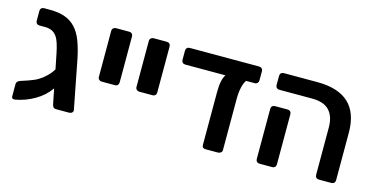

<svg xmlns="http://www.w3.org/2000/svg" viewBox="-63 -868 2275 1169"><g transform="rotate(15 1074.0 -283.0)"><path d="M325 0Q315 0 309 -6.5Q303 -13 301 -24L282 -119Q246 -68 189.5 -35.5Q133 -3 72 8Q62 10 55 7Q48 4 48 -7V-84Q48 -101 69 -109Q74 -111 87 -115Q100 -119 115.5 -124.5Q131 -130 147 -136.5Q163 -143 175 -150Q199 -164 222 -186Q245 -208 260 -233L241 -328Q234 -362 226 -388Q218 -414 206 -431Q194 -448 176 -457Q158 -466 132 -466H97Q86 -466 79.5 -472.5Q73 -479 73 -490V-551Q73 -562 79.5 -568.5Q86 -575 97 -575H134Q190 -575 229.5 -560.5Q269 -546 296.5 -516Q324 -486 341.5 -440.5Q359 -395 372 -333L432 -24Q434 -13 426.5 -6.5Q419 0 408 0Z M551 -234Q541 -234 534 -240.5Q527 -247 527 -258V-547Q527 -558 534 -564.5Q541 -571 551 -571H634Q645 -571 651.5 -564.5Q658 -558 658 -547V-258Q658 -247 651.5 -240.5Q645 -234 634 -234Z M788 -234Q778 -234 771 -240.5Q764 -247 764 -258V-547Q764 -558 771 -564.5Q778 -571 788 -571H871Q882 -571 888.5 -564.5Q895 -558 895 -547V-258Q895 -247 888.5 -240.5Q882 -234 871 -234Z M1268 0Q1246 0 1246 -22V-354Q1246 -434 1269 -466H1016Q1005 -466 998.5 -472.5Q992 -479 992 -490V-547Q992 -558 998.5 -564.5Q1005 -571 1016 -571H1453Q1464 -571 1470.5 -564.5Q1477 -558 1477 -547V-490Q1477 -480 1470.5 -473Q1464 -466 1453 -466H1399Q1386 -448 1379 -416.5Q1372 -385 1372 -345V-22Q1372 -12 1364 -6Q1356 0 1346 0Z M1983 0Q1972 0 1965.5 -6.5Q1959 -13 1959 -24V-322Q1959 -391 1924.5 -428.5Q1890 -466 1815 -466H1609Q1598 -466 1591.5 -472.5Q1585 -479 1585 -490V-547Q1585 -558 1591.5 -564.5Q1598 -571 1609 -571H1820Q2085 -571 2085 -323V-24Q2085 -13 2078.5 -6.5Q2072 0 2061 0ZM1609 0Q1598 0 1591.5 -6.5Q1585 -13 1585 -24V-339Q1585 -350 1591.5 -356.5Q1598 -363 1609 -363H1688Q1699 -363 1705.5 -356.5Q1712 -350 1712 -339V-24Q1712 -13 1705.5 -6.5Q1699 0 1688 0Z"/></g></svg>

Font: Fz Rubik Med
Style: Regular
Weight: 500
Designer: Hubert and Fischer
Foundry: Hubert and Fischer
Version: Vit hóa bi FontZin.com